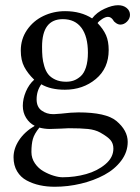

<svg xmlns="http://www.w3.org/2000/svg" viewBox="-20 -482 540 740"><path d="M318.8 -278.8Q318.8 -341.3 293.9 -374.8Q269 -408.2 222.2 -408.2Q142.1 -408.2 142.1 -301.8Q142.1 -279.3 143.6 -262.7Q145 -246.1 150.6 -227.1Q156.2 -208 165.8 -195.8Q175.3 -183.6 192.9 -175.3Q210.4 -167 234.9 -167Q250.5 -167 263.9 -171.6Q277.3 -176.3 290.5 -187.7Q303.7 -199.2 311.3 -222.4Q318.8 -245.6 318.8 -278.8ZM131.8 9.8Q112.3 33.7 106.7 53.7Q101.1 73.7 101.1 104Q101.1 127.9 114.5 147.5Q127.9 167 147.7 178.2Q167.5 189.5 187 195.3Q206.5 201.2 221.2 201.2Q268.1 201.2 311.8 189Q355.5 176.8 386.2 150.9Q417 125 417 90.8Q417 71.3 406.2 58.3Q395.5 45.4 366.2 28.8Q346.7 18.1 319.3 15.1Q292 12.2 245.1 12.2Q240.2 12.2 214.8 13.7Q189.5 15.1 171.9 15.1Q152.3 15.1 131.8 9.8ZM443.8 -387.2Q436 -387.2 427.5 -392.8Q418.9 -398.4 416 -404.8Q407.7 -417 396 -417Q386.7 -417 374 -408.9Q361.3 -400.9 356 -393.1Q378.4 -369.6 388.7 -346.2Q398.9 -322.8 398.9 -289.1Q398.9 -218.8 349.4 -177.5Q299.8 -136.2 230 -136.2Q174.8 -136.2 139.2 -157.2Q121.1 -131.8 121.1 -99.1Q121.1 -69.8 140.4 -55.9Q159.7 -42 185.1 -42Q187 -42 190.9 -42.2Q194.8 -42.5 201.9 -43Q209 -43.5 214.8 -43.9Q254.9 -48.8 282.2 -48.8Q388.7 -48.8 428.2 -16.1Q472.2 20.5 472.2 64.9Q472.2 104 447.3 137.2Q422.4 170.4 382.1 192.1Q341.8 213.9 292 225.8Q242.2 237.8 190.9 237.8Q160.2 237.8 133.3 231.9Q106.4 226.1 83 213.6Q59.6 201.2 45.9 178.2Q32.2 155.3 32.2 124Q32.2 90.8 53.2 58.6Q74.2 26.4 113.8 2.9Q93.3 -7.3 80.6 -27.8Q67.9 -48.3 67.9 -74.2Q67.9 -101.1 79.8 -129.2Q91.8 -157.2 111.8 -174.8Q86.9 -198.7 73.5 -224.4Q60.1 -250 60.1 -287.1Q60.1 -331.5 84.2 -366.7Q108.4 -401.9 147.2 -420.4Q186 -439 231 -439Q291.5 -439 335 -411.1Q353 -434.6 382.8 -448.2Q412.6 -461.9 435.1 -461.9Q455.1 -461.9 468 -451.4Q481 -440.9 481 -424.8Q481 -410.2 469.5 -398.7Q458 -387.2 443.8 -387.2Z"/></svg>

Font: Linux Libertine G
Style: Regular
Weight: 400
Designer: Philipp H. Poll
Foundry: Philipp H. Poll
Version: Version 4.7.5